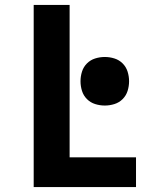

<svg xmlns="http://www.w3.org/2000/svg" viewBox="-20 -755 640 775"><path d="M116 0V-735H261V-120H529V0ZM403 -329Q383 -329 364 -335Q345 -341 331 -355Q317 -369 311 -388Q305 -407 305 -427Q305 -447 311 -466Q317 -485 331 -499Q345 -513 364 -519Q383 -525 403 -525Q423 -525 442 -519Q461 -513 475 -499Q489 -485 495 -466Q501 -447 501 -427Q501 -407 495 -388Q489 -369 475 -355Q461 -341 442 -335Q423 -329 403 -329Z"/></svg>

Font: Iosevka Aile Heavy
Style: Regular
Weight: 900
Designer: Belleve Invis
Foundry: Belleve Invis
Version: Version 31.1.0; ttfautohint (v1.8.4)